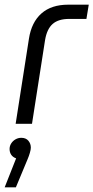

<svg xmlns="http://www.w3.org/2000/svg" viewBox="-30 -530 400 822"><path d="M37 0 94 -365Q105 -435 147.5 -472.5Q190 -510 262 -510H350L340 -449H266Q220 -449 195.5 -427.5Q171 -406 163 -359L107 0ZM-10 272 39 148Q25 143 18 132.5Q11 122 11 108Q11 95 18 84Q25 73 36.5 66.5Q48 60 61 60Q81 60 91.5 72.5Q102 85 102 102Q102 110 98 124Q94 138 88 152L38 272Z"/></svg>

Font: MuseoModerno Thin Light
Style: Italic
Weight: 300
Italic angle: -9°
Version: Version 1.003